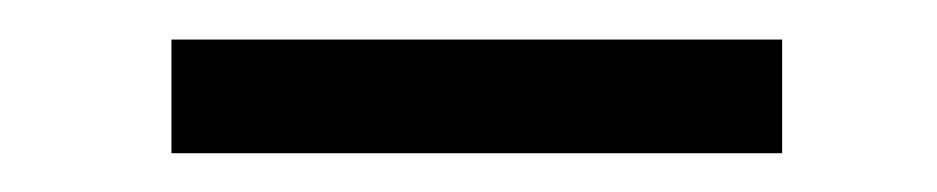

<svg xmlns="http://www.w3.org/2000/svg" viewBox="-20 -725 483 99"><path d="M383.3 -704.6V-646H68.4V-704.6Z"/></svg>

Font: Vazirmatn RD UI Light
Style: Regular
Weight: 300
Designer: Saber Rastikerdar
Foundry: Saber Rastikerdar
Version: Version 33.003